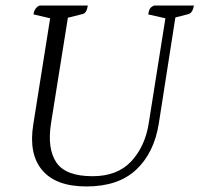

<svg xmlns="http://www.w3.org/2000/svg" viewBox="-20 -661 720 693"><path d="M292 12Q182 12 132.5 -46.5Q83 -105 100 -211L161 -595L101 -609Q104 -633 123 -641H297Q293 -613 277 -610L225 -597L164 -215Q150 -124 183.5 -74.5Q217 -25 314 -25Q404 -25 454 -79Q504 -133 517 -217L577 -595L515 -609Q517 -623 521 -629.5Q525 -636 536 -641H680Q675 -614 660 -610L613 -598L553 -214Q536 -109 471.5 -48.5Q407 12 292 12Z"/></svg>

Font: Petrona Light
Style: Italic
Weight: 300
Italic angle: -9°
Designer: Ringo R. Seeber
Foundry: Ringo R. Seeber
Version: Version 2.001; ttfautohint (v1.8.3)